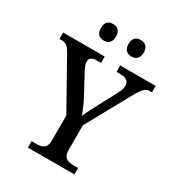

<svg xmlns="http://www.w3.org/2000/svg" viewBox="-216 -1040 1073 1169"><g transform="rotate(30 321.0 -455.5)"><path d="M428 -795C457 -795 482 -811 482 -853C482 -896 457 -911 428 -911C399 -911 375 -896 375 -853C375 -811 399 -795 428 -795ZM234 -795C263 -795 287 -811 287 -853C287 -896 263 -911 234 -911C204 -911 181 -896 181 -853C181 -811 204 -795 234 -795ZM160 0H487V-45H457C416 -45 382 -53 382 -114V-285L551 -591C584 -652 602 -669 632 -669H646V-714H397V-669H424C464 -669 486 -654 486 -624C486 -609 482 -588 468 -564L406 -447C383 -404 360 -361 348 -331C337 -362 322 -401 299 -442L225 -580C217 -595 208 -615 208 -633C208 -653 219 -669 256 -669H288V-714H-4V-669H9C45 -669 59 -654 80 -616L265 -286V-110C265 -52 231 -45 190 -45H160Z"/></g></svg>

Font: Noto Serif Medium
Style: Regular
Weight: 500
Designer: Monotype Design Team
Foundry: Monotype Imaging Inc.
Version: Version 2.013